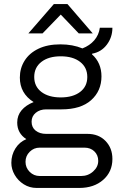

<svg xmlns="http://www.w3.org/2000/svg" viewBox="-20 -740 608 948"><path d="M438 -575H369L280 -668L190 -575H120L246 -720H313ZM387 -501Q423 -515 445.5 -541Q468 -567 473 -603H535Q535 -556 507.5 -519.5Q480 -483 435 -475L434 -472Q481 -430 481 -363Q481 -291 430 -245.5Q379 -200 284 -200H208Q177 -200 156.5 -183Q136 -166 136 -139Q136 -111 156 -95Q176 -79 208 -79H412Q467 -79 501 -44Q535 -9 535 45Q535 108 489.5 148Q444 188 371 188H161Q126 188 97.5 170Q69 152 52.5 123.5Q36 95 36 64Q36 25 56 -7Q76 -39 110 -53Q65 -82 65 -135Q65 -170 86.5 -195.5Q108 -221 146 -236Q78 -279 78 -357Q78 -403 101.5 -440.5Q125 -478 170 -499.5Q215 -521 278 -521Q339 -521 387 -501ZM149 -360Q149 -313 184.5 -286Q220 -259 280 -259Q340 -259 375.5 -286Q411 -313 411 -360Q411 -407 375.5 -434.5Q340 -462 280 -462Q220 -462 184.5 -434.5Q149 -407 149 -360ZM176 -11Q147 -11 126.5 9.5Q106 30 106 59Q106 88 126.5 108.5Q147 129 176 129H381Q415 129 440 106.5Q465 84 465 54Q465 26 446 7.5Q427 -11 397 -11Z"/></svg>

Font: Chivo Light
Style: Regular
Weight: 300
Designer: Hector Gatti
Foundry: Omnibus-Type
Version: Version 1.007